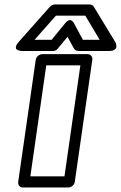

<svg xmlns="http://www.w3.org/2000/svg" viewBox="-20 -810 538 855"><path d="M61 0 139.2 -543.9Q141.1 -554.7 150.1 -561.8Q159.2 -568.8 168 -568.8H370.1Q380.9 -568.8 386.7 -561Q392.6 -553.2 391.1 -543.9L313 0Q311.5 10.7 302.5 17.8Q293.5 24.9 284.2 24.9H82Q71.3 24.9 65.4 17.1Q59.6 9.3 61 0ZM63 -623 202.1 -779.8Q212.4 -790 224.1 -790H379.9Q391.6 -790 397.9 -779.8L493.2 -623Q494.1 -621.6 495.4 -618.9Q496.6 -616.2 497.8 -609.1Q499 -602.1 497.3 -596.9Q495.6 -591.8 488 -587.4Q480.5 -583 466.8 -583H328.1Q322.3 -583 316.9 -586.4Q311.5 -589.8 309.1 -594.2L280.8 -646L237.8 -594.2Q230 -583 215.8 -583H77.1Q75.2 -583 72 -583.3Q68.8 -583.5 62.3 -585.7Q55.7 -587.9 52.5 -591.6Q49.3 -595.2 51.3 -603.5Q53.2 -611.8 63 -623ZM115.2 -24.9H267.1L337.9 -519H186ZM133.8 -632.8H210L269 -705.1Q276.4 -714.8 283.4 -718.3Q290.5 -721.7 295.2 -720Q299.8 -718.3 303.2 -715.1Q306.6 -711.9 308.6 -708.5L310.1 -705.1L349.1 -632.8H423.8L359.9 -740.2H229Z"/></svg>

Font: Trueno ExtraBold Outline
Style: Italic
Weight: 800
Width: 6
Designer: Julieta Ulanovsky
Foundry: Julieta Ulanovsky
Version: Version 3.001b | FøM Fix